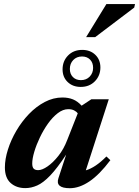

<svg xmlns="http://www.w3.org/2000/svg" viewBox="-20 -930 696 962"><path d="M273 -38 311.5 -155.5Q266.5 -87 231.5 -50.5Q196.5 -14 166.5 -0.8Q136.5 12.5 107 12.5Q62 12.5 33.2 -13.2Q4.5 -39 4.5 -91Q4.5 -133 19.8 -181Q35 -229 62 -275Q89 -321 125.2 -358.8Q161.5 -396.5 204.2 -419Q247 -441.5 293 -441.5Q322.5 -441.5 345.8 -432Q369 -422.5 389 -400.5L437.5 -432.5H525L410 -76.5Q458.5 -90.5 513 -146L533 -127.5Q478.5 -55 428 -21Q377.5 13 330 13Q255.5 13 273 -38ZM141.5 -110.5Q141.5 -92.5 148.8 -85Q156 -77.5 171.5 -77.5Q191 -77.5 218.2 -96.2Q245.5 -115 272.5 -149Q299.5 -183 317 -229L369.5 -362Q362.5 -371.5 350.8 -377.2Q339 -383 322 -383Q295.5 -383 269.5 -363Q243.5 -343 220.5 -310.8Q197.5 -278.5 179.8 -241.2Q162 -204 151.8 -169.5Q141.5 -135 141.5 -110.5ZM392 -680Q432 -680 457.5 -655.5Q483 -631 483 -592Q483 -551 455.5 -522.8Q428 -494.5 384.5 -494.5Q344.5 -494.5 319 -519Q293.5 -543.5 293.5 -582.5Q293.5 -624 321 -652Q348.5 -680 392 -680ZM385.5 -528.5Q412.5 -528.5 429.5 -546.2Q446.5 -564 446.5 -590Q446.5 -616 431.2 -631.5Q416 -647 391 -647Q364 -647 347 -629.2Q330 -611.5 330 -584.5Q330 -559.5 345.2 -544Q360.5 -528.5 385.5 -528.5ZM411.5 -744 513 -909.5H656.5L652.5 -892L457 -744Z"/></svg>

Font: Newsreader Text
Style: Bold Italic
Weight: 700
Italic angle: -17°
Designer: Hugues Gentile
Foundry: Production Type
Version: Version 1.001